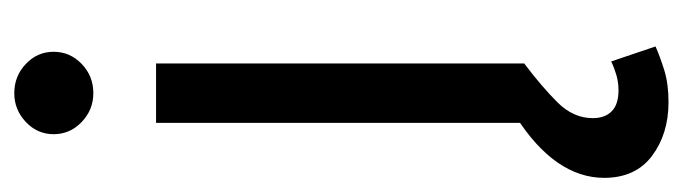

<svg xmlns="http://www.w3.org/2000/svg" viewBox="-386 -408 998 281"><g transform="rotate(-90 113.5 -268.0)"><path d="M73.7 0V-539.1H160.6V0ZM104 210.9Q57.6 210.9 25.4 186.8Q-6.8 162.6 -6.8 116.7Q-6.8 81.1 15.6 48.6Q38.1 16.1 82.5 -12.2L160.2 0Q126 25.9 103.3 48.8Q80.6 71.8 80.6 100.1Q80.6 117.7 90.6 127.7Q100.6 137.7 121.1 137.7Q133.3 137.7 144 134.5Q154.8 131.3 163.6 127L185.5 191.9Q171.4 198.2 151.1 204.6Q130.9 210.9 104 210.9ZM117.2 -630.9Q92.8 -630.9 75 -647.9Q57.1 -665 57.1 -689Q57.1 -712.9 75 -729.7Q92.8 -746.6 117.2 -746.6Q142.1 -746.6 159.9 -729.7Q177.7 -712.9 177.7 -689Q177.7 -665 159.9 -647.9Q142.1 -630.9 117.2 -630.9Z"/></g></svg>

Font: Inter 18pt
Style: Regular
Weight: 400
Designer: Rasmus Andersson
Foundry: rsms
Version: Version 4.001;git-66647c0bb